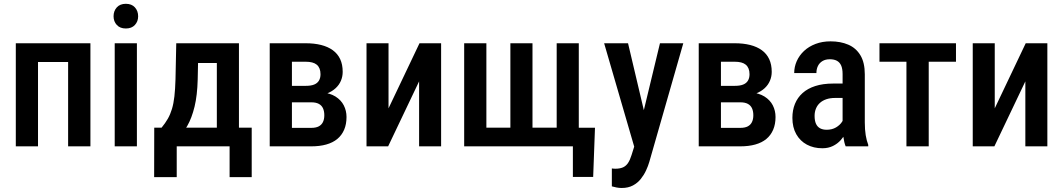

<svg xmlns="http://www.w3.org/2000/svg" viewBox="-20 -750 5448 984"><path d="M352.5 -528.3V-432.1H149.4V-528.3ZM174.8 -528.3V0H61V-528.3ZM443.4 -528.3V0H329.1V-528.3Z M681.6 -528.3V0H567.9V-528.3ZM562 -666.5Q562 -693.8 578.6 -712.2Q595.2 -730.5 625 -730.5Q654.8 -730.5 671.4 -712.2Q688 -693.8 688 -666.5Q688 -640.1 671.4 -622.1Q654.8 -604 625 -604Q595.2 -604 578.6 -622.1Q562 -640.1 562 -666.5Z M883.3 -528.3H997.1L993.2 -342.8Q991.2 -261.7 977.1 -203.4Q962.9 -145 939.9 -105Q917 -64.9 887.7 -39.8Q858.4 -14.6 825.2 0H793V-94.7L808.1 -95.7Q827.1 -118.7 840.1 -141.4Q853 -164.1 861.3 -191.7Q869.6 -219.2 873.8 -255.9Q877.9 -292.5 879.4 -342.8ZM912.1 -528.3H1204.6V0H1091.3V-427.2H912.1ZM770.5 -95.7H1270V157.7H1156.7V0H885.7V157.7H770Z M1575.7 -225.6H1438.5L1438 -310.1H1548.3Q1573.7 -310.1 1590.1 -316.7Q1606.4 -323.2 1614.5 -336.7Q1622.6 -350.1 1622.6 -369.6Q1622.6 -386.2 1617.7 -398.4Q1612.8 -410.6 1603.3 -418.5Q1593.8 -426.3 1579.8 -429.9Q1565.9 -433.6 1547.4 -433.6H1476.1V0H1362.3V-528.3H1547.4Q1590.8 -528.3 1625.7 -519.5Q1660.6 -510.7 1685.5 -492.7Q1710.4 -474.6 1723.4 -447Q1736.3 -419.4 1736.3 -381.8Q1736.3 -357.9 1727.3 -336.4Q1718.3 -314.9 1700.4 -298.3Q1682.6 -281.7 1656.7 -271.2Q1630.9 -260.7 1597.2 -258.3ZM1575.7 0H1404.8L1452.1 -94.7H1575.2Q1599.1 -94.7 1613.5 -102.3Q1627.9 -109.9 1635 -124.3Q1642.1 -138.7 1642.1 -159.2Q1642.1 -179.7 1635.5 -194.6Q1628.9 -209.5 1614.3 -217.5Q1599.6 -225.6 1575.2 -225.6H1462.4L1463.4 -310.1H1595.2L1626.5 -276.9Q1670.4 -273.4 1699.2 -255.4Q1728 -237.3 1741.9 -210Q1755.9 -182.6 1755.9 -150.4Q1755.9 -113.3 1743.7 -85Q1731.4 -56.6 1708.7 -37.8Q1686 -19 1652.3 -9.5Q1618.7 0 1575.7 0Z M1971.2 -194.8 2129.9 -528.3H2240.7V0H2127.9V-333L1969.2 0H1858.4V-528.3H1971.2Z M3029.3 -95.2 3020 156.7H2916V0H2860.8V-95.2ZM2358.9 -528.3H2472.7V-95.7H2595.7V-528.3H2709V-95.7H2833V-528.3H2946.3V0H2358.9Z M3249 -58.1 3362.3 -528.3H3481.9L3307.6 80.1Q3301.8 100.1 3291.3 123Q3280.8 146 3264.4 166.7Q3248 187.5 3223.9 200.4Q3199.7 213.4 3166.5 213.4Q3152.8 213.4 3140.1 210.9Q3127.4 208.5 3115.7 205.1V113.3Q3119.6 113.8 3124.5 114.3Q3129.4 114.7 3133.3 114.7Q3157.2 114.7 3172.9 107.7Q3188.5 100.6 3198.7 85.2Q3209 69.8 3216.8 44.4ZM3198.7 -528.3 3291.5 -135.3 3311.5 -7.8 3233.4 12.2 3076.2 -528.3Z M3774.4 -225.6H3637.2L3636.7 -310.1H3747.1Q3772.5 -310.1 3788.8 -316.7Q3805.2 -323.2 3813.2 -336.7Q3821.3 -350.1 3821.3 -369.6Q3821.3 -386.2 3816.4 -398.4Q3811.5 -410.6 3802 -418.5Q3792.5 -426.3 3778.6 -429.9Q3764.6 -433.6 3746.1 -433.6H3674.8V0H3561V-528.3H3746.1Q3789.6 -528.3 3824.5 -519.5Q3859.4 -510.7 3884.3 -492.7Q3909.2 -474.6 3922.1 -447Q3935.1 -419.4 3935.1 -381.8Q3935.1 -357.9 3926 -336.4Q3917 -314.9 3899.2 -298.3Q3881.3 -281.7 3855.5 -271.2Q3829.6 -260.7 3795.9 -258.3ZM3774.4 0H3603.5L3650.9 -94.7H3773.9Q3797.9 -94.7 3812.3 -102.3Q3826.7 -109.9 3833.7 -124.3Q3840.8 -138.7 3840.8 -159.2Q3840.8 -179.7 3834.2 -194.6Q3827.6 -209.5 3813 -217.5Q3798.3 -225.6 3773.9 -225.6H3661.1L3662.1 -310.1H3793.9L3825.2 -276.9Q3869.1 -273.4 3897.9 -255.4Q3926.8 -237.3 3940.7 -210Q3954.6 -182.6 3954.6 -150.4Q3954.6 -113.3 3942.4 -85Q3930.2 -56.6 3907.5 -37.8Q3884.8 -19 3851.1 -9.5Q3817.4 0 3774.4 0Z M4298.3 -107.4V-370.6Q4298.3 -397.9 4290.8 -414.6Q4283.2 -431.2 4268.8 -438.7Q4254.4 -446.3 4232.9 -446.3Q4210.4 -446.3 4195.1 -437Q4179.7 -427.7 4171.9 -411.9Q4164.1 -396 4164.1 -375.5H4050.3Q4050.3 -407.2 4063.2 -436.5Q4076.2 -465.8 4100.6 -488.8Q4125 -511.7 4159.7 -524.9Q4194.3 -538.1 4236.8 -538.1Q4287.6 -538.1 4327.1 -521.2Q4366.7 -504.4 4389.4 -467Q4412.1 -429.7 4412.1 -369.1V-122.6Q4412.1 -85.9 4416.7 -57.4Q4421.4 -28.8 4429.7 -7.8V0H4314Q4306.2 -19 4302.2 -48.8Q4298.3 -78.6 4298.3 -107.4ZM4313.5 -321.8 4314 -248H4259.3Q4234.9 -248 4215.3 -241.5Q4195.8 -234.9 4182.4 -222.9Q4168.9 -210.9 4161.9 -193.8Q4154.8 -176.8 4154.8 -156.2Q4154.8 -131.3 4161.9 -115.7Q4168.9 -100.1 4182.9 -92.5Q4196.8 -85 4216.8 -85Q4244.1 -85 4264.4 -96.9Q4284.7 -108.9 4295.7 -126Q4306.6 -143.1 4304.2 -157.2L4330.1 -109.9Q4326.2 -91.3 4315.7 -70.8Q4305.2 -50.3 4288.6 -31.7Q4272 -13.2 4248.5 -1.7Q4225.1 9.8 4194.3 9.8Q4149.9 9.8 4115.2 -8.8Q4080.6 -27.3 4060.8 -62.3Q4041 -97.2 4041 -146Q4041 -185.5 4054.2 -217.8Q4067.4 -250 4093.3 -273.2Q4119.1 -296.4 4158.4 -309.1Q4197.8 -321.8 4250.5 -321.8Z M4739.7 -528.3V0H4625.5V-528.3ZM4879.4 -528.3V-433.6H4487.3V-528.3Z M5078.1 -194.8 5236.8 -528.3H5347.7V0H5234.9V-333L5076.2 0H4965.3V-528.3H5078.1Z"/></svg>

Font: Roboto Condensed Medium
Style: Regular
Weight: 500
Designer: Christian Robertson
Foundry: Google
Version: Version 3.0